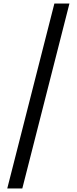

<svg xmlns="http://www.w3.org/2000/svg" viewBox="-20 -820 433 1084"><path d="M21 244 287 -800H372L106 244Z"/></svg>

Font: Noto Sans Tamil
Style: Regular
Weight: 400
Designer: Jelle Bosma - Monotype Design Team
Foundry: Monotype Imaging Inc.
Version: Version 2.003